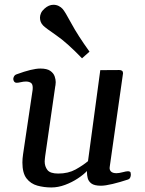

<svg xmlns="http://www.w3.org/2000/svg" viewBox="-20 -783 615 816"><path d="M198.2 13.7Q167 13.7 138.7 5.9Q110.4 -2 92.8 -24.7Q75.2 -47.4 75.2 -92.3Q75.2 -108.4 78.1 -127.9L118.7 -401.4Q119.1 -404.8 119.1 -410.2Q119.1 -426.3 110.6 -431.4Q102.1 -436.5 90.3 -436.5Q80.1 -436.5 68.8 -433.8Q57.6 -431.2 50.8 -431.2Q39.1 -431.2 36.6 -445.3Q35.6 -450.7 39.3 -457.8Q43 -464.8 50.8 -467.3Q117.2 -491.7 151.4 -491.7Q179.7 -491.7 193.6 -481.9Q207.5 -472.2 212.2 -458.7Q216.8 -445.3 216.8 -434.1Q216.8 -426.3 215.8 -421.1Q214.8 -416 214.8 -416L171.9 -118.7Q171.4 -113.3 170.7 -107.7Q169.9 -102.1 169.9 -96.7Q169.9 -75.7 181.6 -60.5Q193.4 -45.4 227.5 -45.4Q270 -45.4 301.3 -62.7Q332.5 -80.1 354 -98.1L406.2 -484.9L486.8 -485.4Q502.9 -485.4 502.9 -471.7L446.3 -73.7Q444.3 -62 451.4 -54.4Q458.5 -46.9 475.1 -46.9Q485.4 -46.9 501 -51Q516.6 -55.2 523.9 -55.2Q528.3 -55.2 532.2 -53.2Q536.1 -51.3 536.1 -40.5Q536.1 -34.7 533.4 -28.6Q530.8 -22.5 523.9 -20Q490.2 -8.8 458.7 -1.2Q427.2 6.3 409.2 6.3Q380.9 6.3 368.4 -3.2Q356 -12.7 352.8 -25.9Q349.6 -39.1 349.6 -49.8Q349.6 -51.3 349.6 -53Q349.6 -54.7 349.6 -56.2Q335.4 -41 310.8 -24.7Q286.1 -8.3 256.6 2.7Q227.1 13.7 198.2 13.7ZM328.6 -535.2Q264.2 -602.1 219.2 -632.8Q174.3 -663.6 163.6 -674.3Q149.9 -688 149.9 -708Q149.9 -717.3 154.3 -727.3Q158.7 -737.3 169.4 -746.6Q187.5 -762.7 207 -762.7Q219.2 -762.7 229.5 -757.6Q239.7 -752.4 246.1 -745.1Q255.9 -734.4 283.2 -683.6Q310.5 -632.8 360.4 -563.5Z"/></svg>

Font: Gelasio
Style: Italic
Weight: 400
Italic angle: -8.5°
Designer: Eben Sorkin
Foundry: Eben Sorkin
Version: Version 1.008